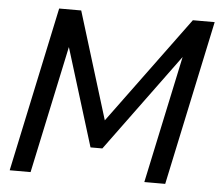

<svg xmlns="http://www.w3.org/2000/svg" viewBox="-51 -767 943 824"><g transform="rotate(5 420.5 -355.0)"><path d="M171 -710H266L408 -249L747 -710H841L690 0H600L717 -549L408 -128H357L227 -549L110 0H20Z"/></g></svg>

Font: Raleway Thin Medium
Style: Italic
Weight: 500
Italic angle: -12°
Version: Version 4.026